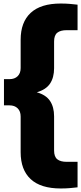

<svg xmlns="http://www.w3.org/2000/svg" viewBox="-20 -838 460 1088"><path d="M324 230Q211 230 154 177.2Q97 124.5 97 24.5V-177.5Q97 -207.5 80 -224.2Q63 -241 33.5 -241H2.5V-389.5H33.5Q63 -389.5 80 -406.2Q97 -423 97 -452.5V-612.5Q97 -712.5 154 -765.2Q211 -818 324 -818Q352 -818 375.5 -816Q399 -814 419.5 -811.5V-667H358Q322.5 -667 304.5 -652.5Q286.5 -638 286.5 -602.5V-451.5Q286.5 -398.5 263.5 -364.2Q240.5 -330 188.5 -315Q240.5 -300.5 263.5 -266Q286.5 -231.5 286.5 -179V14.5Q286.5 50 304.5 64.5Q322.5 79 358 79H419.5V223.5Q399 226 375.5 228Q352 230 324 230Z"/></svg>

Font: Encode Sans Semi Expanded ExtraBold
Style: Regular
Weight: 800
Width: 6
Designer: Multiple Designers
Foundry: Impallari Type
Version: Version 3.000; ttfautohint (v1.8.3) -l 8 -r 50 -G 200 -x 14 